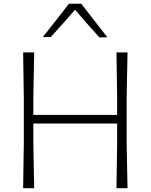

<svg xmlns="http://www.w3.org/2000/svg" viewBox="-20 -988 791 1008"><path d="M101.5 0Q102.5 -60 103.2 -115.8Q104 -171.5 105 -237V-475Q104 -541 103.2 -596.8Q102.5 -652.5 101.5 -713H159.5Q158.5 -652.5 157.2 -596.8Q156 -541 155 -475V-384.5H595V-475Q594 -541 593.2 -596.8Q592.5 -652.5 591.5 -713H649.5Q648.5 -652.5 647.2 -596.8Q646 -541 645 -475V-237Q646 -171.5 647.2 -116Q648.5 -60.5 649.5 0H591.5Q592.5 -60 593.2 -115.8Q594 -171.5 595 -237V-339.5H155V-237Q156 -171.5 157.2 -116Q158.5 -60.5 159.5 0ZM502 -791.5Q435.5 -864.5 374 -937Q343 -901 311.2 -865.2Q279.5 -829.5 246.5 -793.5H204.5Q239.5 -837.5 273.8 -881Q308 -924.5 342 -968.5H406.5Q440 -925.5 474.5 -881Q509 -836.5 543.5 -792.5Z"/></svg>

Font: Commissioner Loud ExtraLight
Style: Regular
Weight: 200
Designer: Kostas Bartsokas
Foundry: Kostas Bartsokas
Version: Version 1.000; ttfautohint (v1.8.3)